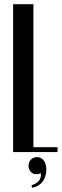

<svg xmlns="http://www.w3.org/2000/svg" viewBox="-20 -719 292 908"><path d="M138 -699V-23H252V0H42V-699ZM173 100Q163 105 153 105Q136 105 125.5 93.5Q115 82 115 65Q115 47 126.5 35.5Q138 24 155 24Q175 24 187 40Q199 56 199 83Q199 117 181.5 140Q164 163 132 169L129 157Q178 142 173 100Z"/></svg>

Font: Moniqa Narrow Heading
Style: Bold
Weight: 700
Width: 4
Designer: Rajesh Rajput
Foundry: Rajesh Rajput
Version: Version 1.000